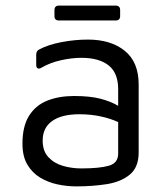

<svg xmlns="http://www.w3.org/2000/svg" viewBox="-20 -649 594 684"><path d="M252 15Q219 15 185.5 8Q152 1 123.5 -16Q95 -33 77.5 -62.5Q60 -92 60 -137Q60 -199 83.5 -236.5Q107 -274 148.5 -290.5Q190 -307 244 -307Q300 -307 337 -297.5Q374 -288 401 -272V-331Q401 -389 367 -416Q333 -443 270 -443Q236 -443 197.5 -434.5Q159 -426 128 -408Q120 -403 114.5 -405.5Q109 -408 109 -418V-454Q109 -468 120 -473Q152 -490 199.5 -499Q247 -508 293 -508Q375 -508 424.5 -468Q474 -428 474 -348V-106Q474 -53 442.5 -27Q411 -1 360.5 7Q310 15 252 15ZM132 -148Q132 -111 152.5 -89Q173 -67 204.5 -58Q236 -49 269 -49Q334 -49 367.5 -58.5Q401 -68 401 -102V-214Q376 -226 340 -234Q304 -242 263 -242Q200 -242 166 -218Q132 -194 132 -148ZM190 -576Q174 -576 174 -592V-613Q174 -629 190 -629H392Q408 -629 408 -613V-592Q408 -576 392 -576Z"/></svg>

Font: Pitagon Sans
Style: Regular
Weight: 400
Designer: Travis Tran
Foundry: Pitagon
Version: Version 1.001; ttfautohint (v1.8.4.7-5d5b);gftools[0.9.26]